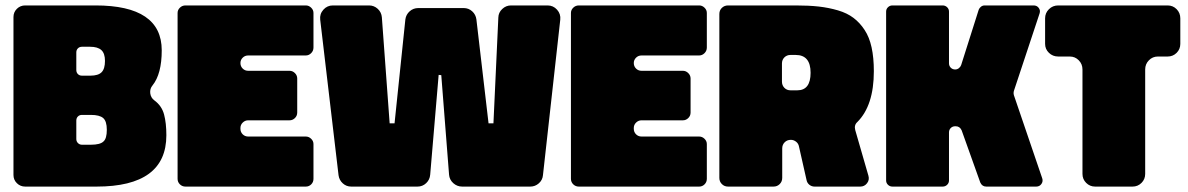

<svg xmlns="http://www.w3.org/2000/svg" viewBox="-20 -690 4394 710"><path d="M29.8 -43V-627Q29.8 -645 42.5 -657.5Q55.2 -669.9 73.2 -669.9H333Q578.1 -669.9 578.1 -503.9Q578.1 -416.5 543.9 -374Q533.7 -361.8 535.6 -345.2Q537.6 -328.6 550.8 -318.8Q578.1 -298.8 586.7 -266.8Q595.2 -234.9 595.2 -189.9Q595.2 0 336.9 0H73.2Q55.2 0 42.5 -12.5Q29.8 -24.9 29.8 -43ZM313 -517.1H283.2Q273.9 -517.1 268.1 -511.2Q262.2 -505.4 262.2 -496.1V-431.2Q262.2 -421.9 268.1 -416Q273.9 -410.2 283.2 -410.2H314Q343.3 -410.2 355.7 -422.9Q368.2 -435.5 368.2 -464.8Q368.2 -492.7 354.7 -504.9Q341.3 -517.1 313 -517.1ZM315.9 -265.1H283.2Q273.9 -265.1 268.1 -259.3Q262.2 -253.4 262.2 -244.1V-175.8Q262.2 -167 268.3 -160.9Q274.4 -154.8 283.2 -154.8H315.9Q350.6 -154.8 362.8 -167Q375 -177.7 375 -210Q375 -241.7 361.6 -253.4Q348.1 -265.1 315.9 -265.1Z M636.7 -28.8V-642.1Q636.7 -653.3 645.3 -661.6Q653.8 -669.9 666 -669.9H1110.8Q1122.1 -669.9 1130.6 -661.6Q1139.2 -653.3 1139.2 -642.1V-514.2Q1139.2 -502 1130.6 -493.4Q1122.1 -484.9 1110.8 -484.9H897.9Q885.7 -484.9 877.4 -476.6Q869.1 -468.3 869.1 -457Q869.1 -444.8 877.4 -436.5Q885.7 -428.2 897.9 -428.2H1050.8Q1062 -428.2 1070.6 -419.7Q1079.1 -411.1 1079.1 -399.9V-273.9Q1079.1 -261.7 1070.6 -253.4Q1062 -245.1 1050.8 -245.1H897.9Q886.2 -245.1 877.7 -236.8Q869.1 -228.5 869.1 -216.8V-213.9Q869.1 -201.7 877.4 -193.4Q885.7 -185.1 897.9 -185.1H1110.8Q1122.1 -185.1 1130.6 -176.8Q1139.2 -168.5 1139.2 -157.2V-28.8Q1139.2 -16.6 1130.9 -8.3Q1122.6 0 1110.8 0H666Q653.8 0 645.3 -8.3Q636.7 -16.6 636.7 -28.8Z M1231.9 -42 1164.1 -617.2Q1161.6 -638.2 1175.8 -654.1Q1189.9 -669.9 1210.9 -669.9H1344.7Q1363.3 -669.9 1377 -657.2Q1390.6 -644.5 1392.1 -626L1420.9 -233.9H1439L1479 -618.2Q1481.4 -636.2 1494.9 -648.2Q1508.3 -660.2 1526.9 -660.2H1694.8Q1712.9 -660.2 1726.1 -648.2Q1739.3 -636.2 1741.7 -618.2L1786.6 -233.9H1804.7L1822.8 -625Q1823.2 -643.6 1837.2 -656.7Q1851.1 -669.9 1869.6 -669.9H2004.9Q2025.9 -669.9 2040 -654.1Q2054.2 -638.2 2051.8 -617.2L1987.8 -42Q1986.3 -24.4 1972.7 -12.2Q1959 0 1940.9 0H1689Q1670.4 0 1656.2 -12.7Q1642.1 -25.4 1640.6 -43.9L1611.8 -412.1L1602.1 -413.1L1570.8 -43.9Q1569.3 -25.4 1555.9 -12.7Q1542.5 0 1523.9 0H1278.8Q1260.7 0 1247.6 -12Q1234.4 -23.9 1231.9 -42Z M2091.3 -28.8V-642.1Q2091.3 -653.3 2099.9 -661.6Q2108.4 -669.9 2120.6 -669.9H2565.4Q2576.7 -669.9 2585.2 -661.6Q2593.8 -653.3 2593.8 -642.1V-514.2Q2593.8 -502 2585.2 -493.4Q2576.7 -484.9 2565.4 -484.9H2352.5Q2340.3 -484.9 2332 -476.6Q2323.7 -468.3 2323.7 -457Q2323.7 -444.8 2332 -436.5Q2340.3 -428.2 2352.5 -428.2H2505.4Q2516.6 -428.2 2525.1 -419.7Q2533.7 -411.1 2533.7 -399.9V-273.9Q2533.7 -261.7 2525.1 -253.4Q2516.6 -245.1 2505.4 -245.1H2352.5Q2340.8 -245.1 2332.3 -236.8Q2323.7 -228.5 2323.7 -216.8V-213.9Q2323.7 -201.7 2332 -193.4Q2340.3 -185.1 2352.5 -185.1H2565.4Q2576.7 -185.1 2585.2 -176.8Q2593.8 -168.5 2593.8 -157.2V-28.8Q2593.8 -16.6 2585.4 -8.3Q2577.1 0 2565.4 0H2120.6Q2108.4 0 2099.9 -8.3Q2091.3 -16.6 2091.3 -28.8Z M2904.3 -172.9Q2890.6 -172.9 2881.6 -163.8Q2872.6 -154.8 2872.6 -141.1V-32.2Q2872.6 -18.6 2863.3 -9.3Q2854 0 2840.3 0H2672.4Q2658.7 0 2649.4 -9.3Q2640.1 -18.6 2640.1 -32.2V-638.2Q2640.1 -651.9 2649.4 -660.9Q2658.7 -669.9 2672.4 -669.9H2922.4Q2970.7 -669.9 3007.8 -665.8Q3044.9 -661.6 3078.9 -651.6Q3112.8 -641.6 3136.2 -623.8Q3159.7 -606 3177.2 -579.3Q3194.8 -552.7 3203.1 -514.6Q3211.4 -476.6 3211.4 -426.8Q3211.4 -299.8 3150.4 -238.8Q3137.7 -227.5 3142.6 -209L3191.4 -40Q3195.8 -24.9 3186.3 -12.5Q3176.8 0 3161.1 0H2992.2Q2981.4 0 2972.9 -6.8Q2964.4 -13.7 2962.4 -24.9L2934.6 -147.9Q2932.6 -159.2 2923.8 -166Q2915 -172.9 2904.3 -172.9ZM2903.3 -356H2928.2Q2977.5 -356 2977.5 -420.9Q2977.5 -486.8 2922.4 -486.8H2903.3Q2889.6 -486.8 2880.6 -477.8Q2871.6 -468.8 2871.6 -455.1V-388.2Q2871.6 -374.5 2880.6 -365.2Q2889.6 -356 2903.3 -356Z M3489.3 -200.2V-22.9Q3489.3 -13.2 3482.4 -6.6Q3475.6 0 3465.8 0H3280.3Q3270.5 0 3263.7 -6.6Q3256.8 -13.2 3256.8 -22.9V-647Q3256.8 -656.7 3263.7 -663.3Q3270.5 -669.9 3280.3 -669.9H3465.8Q3475.6 -669.9 3482.4 -663.3Q3489.3 -656.7 3489.3 -647V-456.1Q3489.3 -446.3 3495.8 -439.7Q3502.4 -433.1 3512.2 -433.1Q3519.5 -433.1 3525.6 -437.7Q3531.7 -442.4 3534.2 -449.2L3599.1 -653.8Q3601.6 -660.6 3607.7 -665.3Q3613.8 -669.9 3621.1 -669.9H3802.2Q3814.5 -669.9 3821.3 -660.6Q3828.1 -651.4 3824.2 -640.1L3729 -353Q3727.1 -345.7 3729 -338.9L3834 -30.8Q3837.9 -19.5 3831.1 -9.8Q3824.2 0 3812 0H3627Q3611.8 0 3605 -15.1L3536.1 -208Q3529.3 -223.1 3514.2 -223.1H3512.2Q3502.4 -223.1 3495.8 -216.6Q3489.3 -210 3489.3 -200.2Z M3844.7 -527.8V-622.1Q3844.7 -642.1 3858.9 -656Q3873 -669.9 3893.1 -669.9H4297.9Q4317.4 -669.9 4331.1 -656Q4344.7 -642.1 4344.7 -622.1V-527.8Q4344.7 -508.3 4331.1 -494.6Q4317.4 -481 4297.9 -481H4261.7Q4242.2 -481 4228.5 -467Q4214.8 -453.1 4214.8 -433.1V-46.9Q4214.8 -27.3 4201.2 -13.7Q4187.5 0 4168 0H4029.8Q4010.3 0 3996.6 -13.7Q3982.9 -27.3 3982.9 -46.9V-433.1Q3982.9 -453.1 3969.2 -467Q3955.6 -481 3936 -481H3893.1Q3873 -481 3858.9 -494.6Q3844.7 -508.3 3844.7 -527.8Z"/></svg>

Font: Don José
Style: Regular
Weight: 900
Designer: Cristian Tournier
Version: Version 1.000